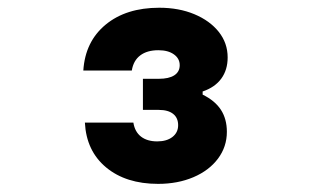

<svg xmlns="http://www.w3.org/2000/svg" viewBox="-20 -938 790 489"><path d="M382.7 -469.7Q300.8 -469.7 250.3 -511.6Q199.9 -553.5 196.2 -625.7H319.7Q323.4 -602.3 339.1 -590.1Q354.9 -577.9 380.4 -577.9Q404.5 -577.9 419.1 -589.1Q433.7 -600.4 433.7 -619.1Q433.7 -637.9 420.9 -648Q408.2 -658.1 384.4 -658.1H344V-737.3H384.4Q410.2 -737.3 423.9 -746.2Q437.7 -755.1 437.7 -771.9Q437.7 -789 422.9 -799.5Q408.2 -810.1 383.4 -810.1Q354.6 -810.1 337.2 -796.9Q319.7 -783.7 315.7 -758.3H192.2Q196.9 -832.1 249 -875.2Q301.1 -918.3 385.7 -918.3Q435.6 -918.3 475.1 -901.8Q514.5 -885.3 537.2 -856.8Q559.8 -828.3 559.8 -791.7Q559.8 -760 543.6 -737.8Q527.4 -715.6 496.1 -705V-697Q527.4 -681.7 542.6 -658.4Q557.8 -635 557.8 -602.3Q557.8 -564.3 535.2 -534Q512.5 -503.7 472.6 -486.7Q432.6 -469.7 382.7 -469.7Z"/></svg>

Font: Martian Mono Custom sWd Rg
Style: Regular
Weight: 400
Width: 6
Monospace: yes
Designer: Alex Havermale
Foundry: Evil Martians
Version: Version 1.000